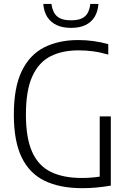

<svg xmlns="http://www.w3.org/2000/svg" viewBox="-20 -953 654 978"><path d="M399 5.5Q285 5.5 207.5 -32Q130 -69.5 90.2 -151.8Q50.5 -234 50.5 -369Q50.5 -507.5 90.8 -590.8Q131 -674 204.8 -711.5Q278.5 -749 378.5 -749Q417.5 -749 456 -743.8Q494.5 -738.5 531.5 -728V-675Q489.5 -687 452.8 -691.8Q416 -696.5 380 -696.5Q296.5 -696.5 236.8 -666Q177 -635.5 144.5 -564Q112 -492.5 112 -369Q112 -250 143.8 -179.2Q175.5 -108.5 238.8 -77.5Q302 -46.5 396.5 -46.5Q427.5 -46.5 455.2 -49.2Q483 -52 508.5 -57L488 -33V-360H544.5V-7.5Q502.5 -0.5 468.5 2.5Q434.5 5.5 399 5.5ZM342 -811Q298.5 -811 268 -825.5Q237.5 -840 220.5 -867.2Q203.5 -894.5 200.5 -933H242Q247.5 -890.5 270.5 -870Q293.5 -849.5 342 -849.5Q390.5 -849.5 413 -870Q435.5 -890.5 440 -933H481.5Q478.5 -894 461.8 -866.8Q445 -839.5 415 -825.2Q385 -811 342 -811Z"/></svg>

Font: Encode Sans SemiCondensed Light
Style: Regular
Weight: 300
Width: 4
Designer: Multiple Designers
Foundry: Impallari Type
Version: Version 3.002